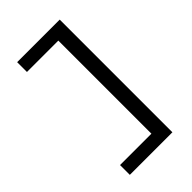

<svg xmlns="http://www.w3.org/2000/svg" viewBox="-282 -922 1164 1164"><g transform="rotate(-45 300.0 -340.0)"><path d="M107 143V59H376V-739H107V-823H472V143Z"/></g></svg>

Font: Iosevka Curly Medium Extended
Style: Regular
Weight: 500
Width: 7
Monospace: yes
Designer: Belleve Invis
Foundry: Belleve Invis
Version: Version 11.1.0; ttfautohint (v1.8.3)